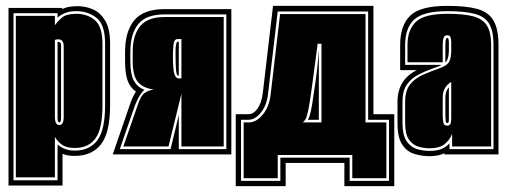

<svg xmlns="http://www.w3.org/2000/svg" viewBox="-20 -526 1725 654"><path d="M9 106V-499H192V-495Q204 -501 217.5 -503Q231 -505 244 -505Q273 -505 298 -493.5Q323 -482 339 -454.5Q355 -427 355 -377V-168Q355 -74 324 -34.5Q293 5 235 5Q208 5 193 -2V106ZM26 88H176V-34Q186 -25 200.5 -19Q215 -13 235 -13Q285 -13 311.5 -48Q338 -83 338 -168V-377Q338 -442 309 -465Q280 -488 240 -488Q217 -488 201.5 -481.5Q186 -475 176 -466V-481H26ZM34 78V-472H167V-440Q176 -453 191 -466Q206 -479 240 -479Q277 -479 303 -457.5Q329 -436 329 -377V-168Q329 -88 305.5 -55Q282 -22 235 -22Q206 -22 190.5 -33.5Q175 -45 167 -60V78ZM182 -100Q197 -100 197 -128V-368Q197 -392 179 -392Q171 -392 167 -390V-128Q167 -100 182 -100ZM182 -109Q176 -109 176 -124V-383H180Q188 -383 188 -370V-124Q188 -109 182 -109Z M364 0 424 -174Q431 -195 443 -214Q423 -228 414.5 -252Q406 -276 406 -318V-349Q406 -419 437.5 -457Q469 -495 541 -495H768V0ZM388 -18H561L589 -134V-18H751V-477H541Q478 -477 451 -444Q424 -411 424 -349V-318Q424 -274 435.5 -252Q447 -230 472 -220Q456 -207 440 -168ZM400 -27 448 -165Q459 -200 473 -209.5Q487 -219 504 -221Q467 -226 449.5 -247Q432 -268 432 -318V-349Q432 -406 457.5 -437Q483 -468 541 -468H742V-27H598V-207L554 -27ZM588 -259H598V-393H585Q573 -393 571 -374.5Q569 -356 569 -337Q569 -289 574 -274Q579 -259 588 -259ZM588 -268Q581 -268 579.5 -288.5Q578 -309 578 -337Q578 -345 578 -353.5Q578 -362 579 -369Q581 -384 585 -384H589V-268Z M783 108V-137H826Q844 -137 857.5 -156.5Q871 -176 875 -208L910 -506H1252V-137H1323V108H1153V29H953V108ZM801 90H935V11H1171V90H1305V-118H1234V-487H926L893 -206Q889 -168 869 -143Q849 -118 826 -118H801ZM810 81V-109H827Q853 -109 875 -135.5Q897 -162 902 -205L934 -478H1225V-109H1296V81H1180V2H926V81ZM1011 -109H1075V-377H1062Q1050 -286 1043 -233.5Q1036 -181 1031 -155.5Q1026 -130 1021.5 -121.5Q1017 -113 1011 -109ZM1028 -118Q1031 -120 1035 -132.5Q1039 -145 1043 -169Q1047 -196 1054.5 -246.5Q1062 -297 1066 -356V-118Z M1443 6Q1419 6 1393.5 -1Q1368 -8 1351 -32Q1334 -56 1334 -107V-179Q1334 -255 1400 -287H1343V-372Q1343 -439 1377 -472.5Q1411 -506 1504 -506Q1568 -506 1606 -495.5Q1644 -485 1661 -456Q1678 -427 1678 -372V0H1494V-4Q1473 6 1443 6ZM1443 -12Q1469 -12 1485 -19Q1501 -26 1511 -38V-18H1661V-372Q1661 -421 1646 -445.5Q1631 -470 1596.5 -479Q1562 -488 1504 -488Q1422 -488 1391 -459.5Q1360 -431 1360 -372V-305H1484Q1478 -301 1467.5 -297.5Q1457 -294 1444 -289Q1425 -282 1403 -270.5Q1381 -259 1366 -238Q1351 -217 1351 -179V-107Q1351 -65 1365.5 -44.5Q1380 -24 1401 -18Q1422 -12 1443 -12ZM1443 -21Q1424 -21 1405 -26.5Q1386 -32 1373 -50.5Q1360 -69 1360 -107V-179Q1360 -217 1376.5 -238Q1393 -259 1420 -271Q1447 -283 1476 -293Q1502 -302 1509.5 -315Q1517 -328 1517 -354V-382Q1517 -393 1514.5 -399.5Q1512 -406 1503 -406Q1494 -406 1491 -397Q1488 -388 1488 -371V-314H1368V-372Q1368 -425 1397 -452Q1426 -479 1504 -479Q1559 -479 1591.5 -470.5Q1624 -462 1638.5 -439Q1653 -416 1653 -372V-27H1520V-71Q1515 -54 1497.5 -37.5Q1480 -21 1443 -21ZM1497 -313V-371Q1497 -397 1503 -397Q1509 -397 1509 -382V-354Q1509 -325 1497 -313ZM1503 -98Q1515 -98 1516 -110Q1517 -116 1517 -123.5Q1517 -131 1517 -141V-247Q1504 -239 1496 -226.5Q1488 -214 1488 -193V-135Q1488 -120 1490 -109Q1492 -98 1503 -98ZM1503 -107Q1498 -107 1498 -116L1497 -135V-193Q1497 -216 1509 -229V-117Q1509 -107 1503 -107Z"/></svg>

Font: Alumni Sans Collegiate One
Style: Regular
Weight: 400
Designer: Robert E. Leuschke
Foundry: Robert E. Leuschke
Version: Version 1.100